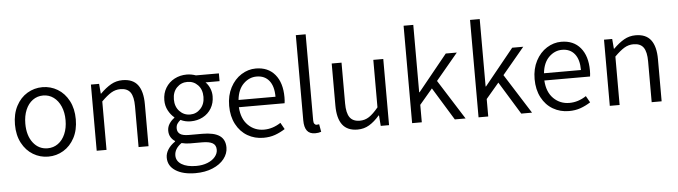

<svg xmlns="http://www.w3.org/2000/svg" viewBox="-53 -945 4951 1402"><g transform="rotate(-5 2422.0 -244.0)"><path d="M47 -242Q47 -320 77.5 -378Q108 -436 159 -466.5Q210 -497 270 -497Q330 -497 381 -466.5Q432 -436 462.5 -378Q493 -320 493 -242Q493 -164 462.5 -106.5Q432 -49 381 -18.5Q330 12 270 12Q210 12 159 -18.5Q108 -49 77.5 -106.5Q47 -164 47 -242ZM418 -242Q418 -299 399 -343Q380 -387 346.5 -411.5Q313 -436 270 -436Q227 -436 193.5 -411.5Q160 -387 141.5 -343Q123 -299 123 -242Q123 -155 164 -102Q205 -49 270 -49Q313 -49 346.5 -73Q380 -97 399 -141Q418 -185 418 -242Z M625 -485H685L691 -413H694Q734 -453 772.5 -475Q811 -497 857 -497Q933 -497 969 -449.5Q1005 -402 1005 -308V0H932V-299Q932 -369 909.5 -401Q887 -433 836 -433Q800 -433 769 -414.5Q738 -396 697 -355V0H625Z M1130 95Q1130 64 1148.5 35Q1167 6 1201 -17V-21Q1182 -33 1170 -53Q1158 -73 1158 -100Q1158 -128 1173.5 -151.5Q1189 -175 1211 -190V-194Q1185 -215 1167 -249Q1149 -283 1149 -324Q1149 -375 1173 -414.5Q1197 -454 1238 -475.5Q1279 -497 1328 -497Q1361 -497 1395 -485H1563V-428H1460Q1479 -410 1491 -382Q1503 -354 1503 -323Q1503 -273 1480 -234.5Q1457 -196 1417 -175Q1377 -154 1328 -154Q1288 -154 1254 -171Q1238 -158 1229.5 -144.5Q1221 -131 1221 -111Q1221 -85 1240.5 -70.5Q1260 -56 1307 -56H1404Q1489 -56 1530 -28Q1571 0 1571 59Q1571 103 1541 141.5Q1511 180 1456 203Q1401 226 1330 226Q1239 226 1184.5 191Q1130 156 1130 95ZM1436 -324Q1436 -378 1405 -410.5Q1374 -443 1328 -443Q1282 -443 1250.5 -410.5Q1219 -378 1219 -324Q1219 -271 1250.5 -237.5Q1282 -204 1328 -204Q1373 -204 1404.5 -237.5Q1436 -271 1436 -324ZM1499 69Q1499 35 1474 20.5Q1449 6 1398 6H1309Q1278 6 1247 -2Q1194 35 1194 85Q1194 126 1233 150Q1272 174 1340 174Q1386 174 1422.5 159.5Q1459 145 1479 120.5Q1499 96 1499 69Z M2022 -226H1687Q1692 -141 1739.5 -94Q1787 -47 1856 -47Q1920 -47 1979 -86L2006 -38Q1970 -15 1932 -1.5Q1894 12 1847 12Q1783 12 1730.5 -18.5Q1678 -49 1647.5 -107Q1617 -165 1617 -242Q1617 -318 1647.5 -376Q1678 -434 1728 -465.5Q1778 -497 1834 -497Q1924 -497 1974.5 -436.5Q2025 -376 2025 -270Q2025 -244 2022 -226ZM1960 -279Q1960 -356 1927 -397Q1894 -438 1835 -438Q1781 -438 1739 -397Q1697 -356 1689 -279Z M2147 -89V-714H2219V-83Q2219 -66 2225.5 -57.5Q2232 -49 2242 -49Q2250 -49 2260 -51L2270 5Q2251 12 2226 12Q2185 12 2166 -13.5Q2147 -39 2147 -89Z M2390 -177V-485H2462V-186Q2462 -116 2485 -83.5Q2508 -51 2559 -51Q2596 -51 2626.5 -71Q2657 -91 2695 -137V-485H2768V0H2707L2701 -77H2698Q2661 -34 2622.5 -11Q2584 12 2537 12Q2462 12 2426 -35.5Q2390 -83 2390 -177Z M2937 -714H3008V-220H3011L3226 -485H3307L3145 -291L3329 0H3250L3103 -240L3008 -128V0H2937Z M3424 -714H3495V-220H3498L3713 -485H3794L3632 -291L3816 0H3737L3590 -240L3495 -128V0H3424Z M4261 -226H3926Q3931 -141 3978.5 -94Q4026 -47 4095 -47Q4159 -47 4218 -86L4245 -38Q4209 -15 4171 -1.5Q4133 12 4086 12Q4022 12 3969.5 -18.5Q3917 -49 3886.5 -107Q3856 -165 3856 -242Q3856 -318 3886.5 -376Q3917 -434 3967 -465.5Q4017 -497 4073 -497Q4163 -497 4213.5 -436.5Q4264 -376 4264 -270Q4264 -244 4261 -226ZM4199 -279Q4199 -356 4166 -397Q4133 -438 4074 -438Q4020 -438 3978 -397Q3936 -356 3928 -279Z M4386 -485H4446L4452 -413H4455Q4495 -453 4533.5 -475Q4572 -497 4618 -497Q4694 -497 4730 -449.5Q4766 -402 4766 -308V0H4693V-299Q4693 -369 4670.5 -401Q4648 -433 4597 -433Q4561 -433 4530 -414.5Q4499 -396 4458 -355V0H4386Z"/></g></svg>

Font: Assistant-zap
Style: zap
Weight: 400
Designer: Hebrew By Ben Nathan, Latin by Paul Hunt
Version: Version 2.001